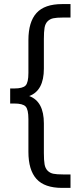

<svg xmlns="http://www.w3.org/2000/svg" viewBox="-20 -750 400 940"><path d="M29.8 -243.2V-316.9H49.8Q91.3 -316.9 105.2 -331.3Q119.1 -345.7 119.1 -393.1V-553.2Q119.1 -642.6 158.7 -686.3Q198.2 -730 284.2 -730H325.2V-664.1H288.1Q257.3 -664.1 241 -660.6Q224.6 -657.2 213.1 -645.8Q201.7 -634.3 198.2 -614.5Q194.8 -594.7 194.8 -559.1V-414.1Q194.8 -306.2 123 -279.8Q194.8 -253.4 194.8 -146V-1Q194.8 34.7 198.2 54.4Q201.7 74.2 213.1 85.7Q224.6 97.2 241 100.6Q257.3 104 288.1 104H325.2V169.9H284.2Q198.2 169.9 158.7 126.2Q119.1 82.5 119.1 -6.8V-167Q119.1 -214.4 105.2 -228.8Q91.3 -243.2 49.8 -243.2Z"/></svg>

Font: TASA Orbiter Text
Style: Regular
Weight: 400
Designer: Weizhong Zhang
Version: Version 1.000;Glyphs 3.1.2 (3151)